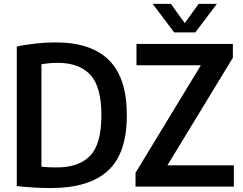

<svg xmlns="http://www.w3.org/2000/svg" viewBox="-20 -968 1258 996"><path d="M244.5 7.5Q203 7.5 158.2 5Q113.5 2.5 67 -3V-727Q113 -736.5 165 -742.2Q217 -748 268.5 -748Q452 -748 545 -656.2Q638 -564.5 638 -370Q638 -171.5 539.5 -82Q441 7.5 244.5 7.5ZM276 -99.5Q390 -99.5 448 -160.5Q506 -221.5 506 -370.5Q506 -517.5 448.8 -579.8Q391.5 -642 278.5 -642Q238.5 -642 195 -634.5V-103Q216.5 -101 236 -100.2Q255.5 -99.5 276 -99.5ZM683 0V-71.5L1022 -629.5H688V-740H1188V-668.5L848.5 -110.5H1193V0ZM883.5 -800 772 -948H866.5L938.5 -848L1010.5 -948H1105L993.5 -800Z"/></svg>

Font: Encode Sans SmCnd SmBold
Style: Regular
Weight: 600
Width: 4
Designer: Multiple Designers
Foundry: Impallari Type
Version: Version 3.002; ttfautohint (v1.8.3) -l 8 -r 50 -G 200 -x 14 